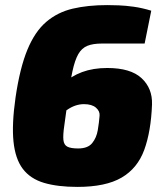

<svg xmlns="http://www.w3.org/2000/svg" viewBox="-20 -722 644 754"><path d="M284 12Q206 12 152.5 -4Q99 -20 69.5 -59Q40 -98 33 -166Q26 -234 41 -339Q58 -455 87.5 -526.5Q117 -598 161.5 -636Q206 -674 265.5 -688Q325 -702 401 -702Q420 -702 446.5 -701Q473 -700 505.5 -695.5Q538 -691 574 -680L548 -551Q518 -551 496.5 -551Q475 -551 449 -551Q423 -551 380 -551Q345 -551 323 -542Q301 -533 287.5 -509.5Q274 -486 264.5 -442Q255 -398 246 -327Q238 -266 232.5 -229Q227 -192 229 -172.5Q231 -153 244.5 -146Q258 -139 287 -139Q325 -139 342 -160Q359 -181 364 -211Q369 -241 371 -267Q373 -285 357 -299Q341 -313 310 -313Q275 -313 242 -289.5Q209 -266 162 -232L158 -305Q188 -357 223.5 -390Q259 -423 302.5 -439Q346 -455 401 -455Q493 -455 536 -415Q579 -375 577 -312Q573 -206 546.5 -133.5Q520 -61 457.5 -24.5Q395 12 284 12Z"/></svg>

Font: Exo 2 Black
Style: Italic
Weight: 900
Italic angle: -8°
Designer: Natanael Gama
Foundry: Natanael Gama
Version: Version 2.010